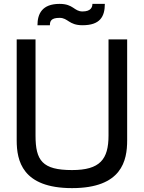

<svg xmlns="http://www.w3.org/2000/svg" viewBox="-20 -955 741 989"><path d="M351 14C608 14 635 -128 635 -232V-752H539V-257C539 -134 495 -79 351 -79C198 -79 163 -128 163 -257V-752H66V-232C66 -128 94 14 351 14ZM173 -825H237C237 -847 244 -863 287 -863C331 -863 334 -825 405 -825C495 -825 520 -869 520 -935H456C456 -918 448 -896 405 -896C361 -896 359 -935 287 -935C197 -935 173 -884 173 -825Z"/></svg>

Font: Hibana 45 SubMedium
Style: Regular
Weight: 500
Width: 6
Designer: pygmalion
Foundry: ybstudio
Version: Version 2021.007;FEAKit 1.0